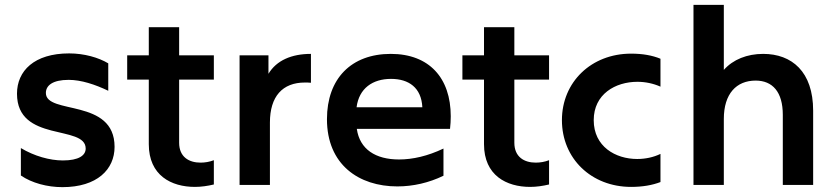

<svg xmlns="http://www.w3.org/2000/svg" viewBox="-20 -762 3447 791"><path d="M237 9C380 9 452 -64 452 -157C452 -359 169 -288 169 -379C169 -410 197 -433 263 -433C314 -433 372 -414 426 -388V-501C386 -525 327 -542 265 -542C121 -542 50 -470 50 -376C50 -173 333 -250 333 -150C333 -122 305 -101 239 -101C185 -101 121 -119 66 -152V-39C111 -8 175 9 237 9Z M861 -2V-102C843 -95 824 -92 806 -92C759 -92 718 -115 718 -174V-434H861V-534H718V-650H593V-534H504V-434H593V-168C593 -39 686 8 783 8C809 8 836 4 861 -2Z M967 0H1092V-257C1092 -365 1144 -422 1236 -422C1244 -422 1252 -422 1261 -421V-540C1181 -540 1119 -513 1086 -458V-534H967Z M1617 6C1682 6 1747 -9 1807 -38V-150C1742 -119 1680 -105 1624 -105C1527 -105 1462 -147 1450 -231H1834C1836 -249 1837 -266 1837 -283C1837 -441 1748 -540 1590 -540C1427 -540 1327 -438 1327 -271C1327 -84 1458 6 1617 6ZM1720 -320H1449C1459 -398 1515 -437 1591 -437C1664 -437 1716 -401 1720 -320Z M2242 -2V-102C2224 -95 2205 -92 2187 -92C2140 -92 2099 -115 2099 -174V-434H2242V-534H2099V-650H1974V-534H1885V-434H1974V-168C1974 -39 2067 8 2164 8C2190 8 2217 4 2242 -2Z M2580 8C2627 8 2667 1 2701 -12V-128C2672 -114 2639 -107 2605 -107C2516 -107 2426 -158 2426 -267C2426 -374 2515 -425 2606 -425C2639 -425 2672 -418 2701 -405V-520C2667 -534 2627 -541 2580 -541C2416 -541 2295 -424 2295 -267C2295 -109 2416 8 2580 8Z M2837 0H2962V-272C2962 -376 3014 -430 3093 -430C3163 -430 3205 -383 3205 -289V0H3330V-306C3330 -467 3242 -540 3124 -540C3058 -540 3000 -517 2962 -474V-742H2837Z"/></svg>

Font: Chess Sans SemiBold
Style: Regular
Weight: 600
Designer: Wolf Bōese
Foundry: Wolf Bōese
Version: Version 7.223;Glyphs 3.3 (3306)